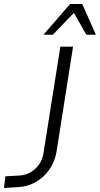

<svg xmlns="http://www.w3.org/2000/svg" viewBox="-44 -940 503 967"><path d="M-24 7 -17 -52 55 -56Q85 -58 110 -72.5Q135 -87 152.5 -111.5Q170 -136 175 -169L260 -705H324L240 -172Q231 -123 203.5 -84.5Q176 -46 136.5 -23.5Q97 -1 52 2ZM175 -765 309 -920H370L439 -765H391L328 -875L222 -765Z"/></svg>

Font: Nunito Sans 7pt Condensed Light
Style: Italic
Weight: 300
Width: 3
Italic angle: -9°
Designer: Vernon Adams
Foundry: Vernon Adams
Version: Version 3.101;gftools[0.9.27]